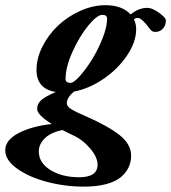

<svg xmlns="http://www.w3.org/2000/svg" viewBox="-99 -464 650 729"><path d="M219.2 244.6Q147.5 244.6 78.6 226.3Q9.8 208 -34.7 175.8Q-79.1 143.6 -79.1 106.9Q-79.1 67.9 -28.8 41.5Q21.5 15.1 97.7 6.8Q42 -27.8 42 -50.3Q42 -70.3 57.9 -84.2Q73.7 -98.1 112.8 -114.7Q39.6 -126.5 39.6 -198.7Q39.6 -243.2 62.5 -288.1Q85.4 -333 121.8 -367.2Q158.2 -401.4 206.1 -422.9Q253.9 -444.3 301.3 -444.3Q364.7 -444.3 397 -409.2Q427.2 -434.1 460 -434.1Q475.1 -434.1 492.9 -423.3Q510.7 -412.6 523.9 -399.4Q530.8 -392.6 530.8 -386.7Q530.8 -367.2 519.5 -355Q508.3 -342.8 489.7 -342.8Q478 -342.8 469.7 -354.5Q439.5 -396 423.8 -396Q416.5 -396 409.7 -390.6Q418 -373 418 -353Q418 -304.7 383.3 -253.2Q348.6 -201.7 293.7 -164.3Q238.8 -127 181.6 -116.2Q154.8 -93.3 154.8 -72.3Q154.8 -65.4 159.4 -59.6Q164.1 -53.7 175.3 -47.4Q186.5 -41 194.8 -36.9Q203.1 -32.7 220.7 -25.4Q310.5 13.7 354.7 48.6Q398.9 83.5 398.9 127Q398.9 150.4 389.6 170.7Q380.4 190.9 360.6 208Q340.8 225.1 304.7 234.9Q268.6 244.6 219.2 244.6ZM168.5 -149.4Q181.2 -149.4 204.6 -175.8Q228 -202.1 250.7 -238.8Q273.4 -275.4 290.5 -318.8Q307.6 -362.3 307.6 -392.6Q307.6 -407.7 289.6 -407.7Q270 -407.7 236.8 -367.7Q203.6 -327.6 176.8 -268.6Q149.9 -209.5 149.9 -164.1Q149.9 -149.4 168.5 -149.4ZM48.3 110.4Q48.3 154.3 92.5 181.6Q136.7 209 201.7 209Q271.5 209 271.5 161.1Q271.5 133.3 243.7 100.1Q215.8 66.9 178.7 49.8Q161.6 42 138.2 29.8Q92.8 39.1 70.6 61.5Q48.3 84 48.3 110.4Z"/></svg>

Font: Elstob ExtraBold
Style: Italic
Weight: 800
Italic angle: -20°
Designer: Peter S. Baker
Version: Version 1.015